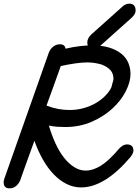

<svg xmlns="http://www.w3.org/2000/svg" viewBox="-45 -984 761 1049"><path d="M282 -742Q310 -742 313 -718Q356 -728 392 -732Q428 -736 458 -736Q514 -736 553.5 -723.5Q593 -711 618.5 -690Q644 -669 656 -640.5Q668 -612 668 -580Q668 -536 642 -485Q616 -434 568.5 -390.5Q521 -347 455.5 -318.5Q390 -290 311 -290Q289 -290 267 -291.5Q245 -293 222 -298Q237 -247 257.5 -202Q278 -157 303.5 -124Q329 -91 359.5 -71.5Q390 -52 423 -52Q463 -52 506.5 -79Q550 -106 605 -171Q627 -195 648 -195Q684 -195 684 -161Q684 -148 668 -126Q527 40 398 40Q357 40 319.5 21.5Q282 3 249.5 -30.5Q217 -64 190 -111Q163 -158 143 -215Q123 -160 103.5 -106Q84 -52 65 2Q57 21 42 33Q27 45 7 45Q-25 45 -25 12Q-25 7 -24.5 3.5Q-24 0 -21 -6L-23 -3Q10 -97 43 -190Q76 -283 109 -377Q136 -454 165.5 -537Q195 -620 222 -697Q230 -717 246 -729.5Q262 -742 282 -742ZM512 -631Q495 -636 475 -639.5Q455 -643 432 -643Q403 -643 365 -637.5Q327 -632 287 -623Q267 -565 248.5 -515.5Q230 -466 209 -407Q244 -394 274 -388.5Q304 -383 335 -383Q376 -383 413 -393.5Q450 -404 479.5 -421.5Q509 -439 531 -461.5Q553 -484 564 -508Q565 -513 566.5 -518.5Q568 -524 569 -528Q571 -535 573 -541.5Q575 -548 575 -553Q575 -583 557.5 -601.5Q540 -620 511 -631ZM624 -948Q632 -956 642 -960Q652 -964 661 -964Q679 -964 687.5 -954Q696 -944 696 -927Q696 -906 673 -886L502 -733Q492 -725 483.5 -721Q475 -717 466 -717Q432 -717 432 -753Q432 -774 453 -795Z"/></svg>

Font: Discipuli Britannica Bold
Style: Regular
Weight: 700
Designer: Peter Wiegel
Foundry: Peter Wiegel
Version: Version 0.001 2009